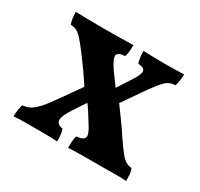

<svg xmlns="http://www.w3.org/2000/svg" viewBox="-106 -594 761 729"><g transform="rotate(30 274.5 -229.0)"><path d="M264 -211 214 -136Q183 -90 185.5 -71.5Q188 -53 212 -51Q216 -41 217.5 -27.5Q219 -14 219 2Q193 0 163 0Q133 0 115 0Q99 0 77 0Q55 0 28 2Q28 -13 30 -27Q32 -41 36 -51Q53 -52 67.5 -59.5Q82 -67 100.5 -87Q119 -107 145 -145L217 -247ZM288 -117Q276 -137 264 -155.5Q252 -174 235 -196L215 -213Q194 -247 171 -279.5Q148 -312 129 -337Q107 -366 93.5 -381Q80 -396 69 -401.5Q58 -407 42 -408Q38 -419 36 -432.5Q34 -446 34 -460Q59 -459 90.5 -458.5Q122 -458 156 -458Q189 -458 224.5 -458.5Q260 -459 287 -460Q287 -447 285.5 -432Q284 -417 281 -408Q251 -407 247 -393Q243 -379 271 -338Q281 -324 293 -308Q305 -292 319 -271L340 -256Q362 -225 385 -194Q408 -163 425 -136Q447 -104 461 -86Q475 -68 487 -60.5Q499 -53 514 -52Q519 -40 520 -27.5Q521 -15 521 1Q493 -1 469.5 -0.5Q446 0 415 0Q399 0 379.5 0Q360 0 340 0Q320 0 301 0.5Q282 1 267 2Q267 -15 268 -28Q269 -41 272 -51Q302 -53 307 -67Q312 -81 288 -117ZM291 -257 344 -339Q369 -376 368 -391Q367 -406 338 -408Q334 -419 332.5 -432.5Q331 -446 331 -460Q352 -459 373 -458.5Q394 -458 424 -458Q454 -458 472.5 -458.5Q491 -459 509 -460Q509 -446 507 -432.5Q505 -419 502 -408Q487 -407 475.5 -402Q464 -397 452 -383.5Q440 -370 420 -343L334 -219Z"/></g></svg>

Font: Vollkorn SemiBold
Style: Regular
Weight: 600
Designer: Friedrich Althausen
Foundry: Friedrich Althausen
Version: Version 5.000